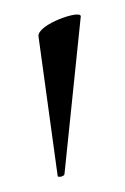

<svg xmlns="http://www.w3.org/2000/svg" viewBox="-33 -610 217 333"><g transform="rotate(-5 75.0 -443.0)"><path d="M55 -306C55 -303 66 -304 67 -308L119 -578C122 -591 42 -571 43 -550Z"/></g></svg>

Font: Cormorant SC
Style: Regular
Weight: 400
Designer: Christian Thalmann (Catharsis Fonts)
Version: Version 1.000;PS 001.000;hotconv 1.0.70;makeotf.lib2.5.58329